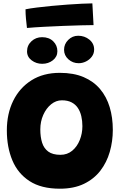

<svg xmlns="http://www.w3.org/2000/svg" viewBox="-20 -1091 717 1136"><path d="M334 25.5Q224 25.5 154.8 -19.5Q85.5 -64.5 53 -142.5Q20.5 -220.5 20.5 -319.5Q20.5 -418 58.2 -494.8Q96 -571.5 166 -615.8Q236 -660 334 -660Q415.5 -660 474.8 -634.8Q534 -609.5 572.2 -564Q610.5 -518.5 629 -457Q647.5 -395.5 647.5 -322.5Q647.5 -255 629.5 -192.5Q611.5 -130 573.8 -81Q536 -32 476.5 -3.2Q417 25.5 334 25.5ZM337.5 -175Q378 -175 407.2 -199.2Q436.5 -223.5 452 -262.5Q467.5 -301.5 467.5 -345Q467.5 -376 461 -403.8Q454.5 -431.5 440.5 -452.5Q426.5 -473.5 403.2 -485.5Q380 -497.5 346 -497.5Q311.5 -497.5 282.5 -474Q253.5 -450.5 236 -411.2Q218.5 -372 218.5 -325Q218.5 -281 229 -247.2Q239.5 -213.5 265.5 -194.2Q291.5 -175 337.5 -175ZM229.5 -713.5Q194.5 -713.5 167.2 -734Q140 -754.5 140 -787Q140 -822.5 166 -846.8Q192 -871 229 -871Q270 -871 294.8 -846.8Q319.5 -822.5 319.5 -788Q319.5 -755.5 293 -734.5Q266.5 -713.5 229.5 -713.5ZM445.5 -717Q410.5 -717 384.8 -740Q359 -763 359 -796.5Q359 -830.5 383.8 -855Q408.5 -879.5 442.5 -879.5Q480.5 -879.5 508.8 -856.5Q537 -833.5 537 -798Q537 -774 523.2 -755.8Q509.5 -737.5 488.5 -727.2Q467.5 -717 445.5 -717ZM533.5 -942.5Q507.5 -942.5 460.2 -941.2Q413 -940 355.8 -937.8Q298.5 -935.5 241.5 -932.5Q184.5 -929.5 139.5 -925.5Q136 -954.5 133.5 -981.5Q131 -1008.5 131 -1036Q158 -1041.5 198.5 -1046.5Q239 -1051.5 285.8 -1056Q332.5 -1060.5 378.8 -1063.8Q425 -1067 463.8 -1069Q502.5 -1071 526.5 -1071Z"/></svg>

Font: Grandstander Thin Black
Style: Regular
Weight: 900
Version: Version 1.200